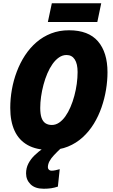

<svg xmlns="http://www.w3.org/2000/svg" viewBox="-20 -911 696 1179"><path d="M284.2 9.8Q203.1 9.8 149.7 -20.3Q96.2 -50.3 69.6 -107.9Q43 -165.5 43 -248.5Q43 -304.7 53 -361.3Q63 -418 83.3 -471.4Q103.5 -524.9 133.5 -570.8Q163.6 -616.7 203.6 -651.4Q243.7 -686 293.7 -705.6Q343.8 -725.1 403.8 -725.1Q523.4 -725.1 581.8 -657Q640.1 -588.9 640.1 -467.3Q640.1 -415.5 631.1 -360.4Q622.1 -305.2 603.5 -251.7Q585 -198.2 556.2 -151.1Q527.3 -104 487.8 -67.9Q448.2 -31.7 397.5 -11Q346.7 9.8 284.2 9.8ZM298.3 -143.6Q321.8 -143.6 342.8 -157.7Q363.8 -171.9 381.3 -196.5Q398.9 -221.2 412.8 -253.7Q426.8 -286.1 436.5 -322.5Q446.3 -358.9 451.4 -396.2Q456.5 -433.6 456.5 -468.8Q456.5 -519 439 -546.1Q421.4 -573.2 388.7 -573.2Q363.8 -573.2 342.3 -558.3Q320.8 -543.5 302.7 -518.1Q284.7 -492.7 270.8 -460Q256.8 -427.2 247.1 -390.6Q237.3 -354 232.2 -317.6Q227.1 -281.2 227.1 -248.5Q227.1 -210.4 235.1 -187.5Q243.2 -164.6 259.3 -154.1Q275.4 -143.6 298.3 -143.6ZM273.9 -775.9 298.3 -891.1H601.6L577.6 -775.9ZM248.5 248Q195.3 248 167.7 220.7Q140.1 193.4 140.1 153.8Q140.1 120.6 154.3 93.3Q168.5 65.9 192.1 43Q215.8 20 244.6 0H353.5Q329.1 22.9 311.3 42Q293.5 61 283.9 78.9Q274.4 96.7 273.9 115.7Q273.9 125 280.3 131.1Q286.6 137.2 295.9 137.2Q307.6 137.2 320.1 134.5Q332.5 131.8 346.7 127.9L335.4 234.9Q314.9 241.7 294.4 244.9Q273.9 248 248.5 248Z"/></svg>

Font: Open Sans SemiCondensed ExtraBold
Style: Italic
Weight: 800
Width: 4
Italic angle: -12°
Designer: Monotype Design Team
Foundry: Monotype Imaging Inc.
Version: Version 3.003